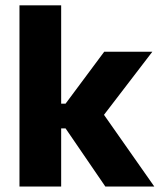

<svg xmlns="http://www.w3.org/2000/svg" viewBox="-20 -680 584 700"><path d="M364 0 219 -212H179V-302H219L360 -491.5H535.5L348.5 -247.5V-276.5L542.5 0ZM51 0V-660.5H203V0Z"/></svg>

Font: Anek Tamil
Style: Bold
Weight: 700
Designer: Aadarsh Rajan (Tamil), Yesha Goshar (Latin)
Foundry: Ek Type
Version: Version 1.003